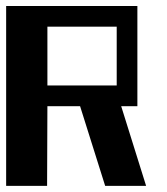

<svg xmlns="http://www.w3.org/2000/svg" viewBox="-20 -605 544 625"><path d="M0 -585.4H427.2V-259.3H374.5L455.6 0H322.3L240.7 -259.3H134.3L133.3 0H0ZM359.9 -518.1H134.3V-326.7H359.9Z"/></svg>

Font: Aqlam Corner
Style: Regular
Weight: 400
Designer: Developer/ Husham Jawad
Version: Version 1.00;December 29, 2020;FontCreator 13.0.0.2683 32-bi